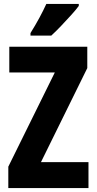

<svg xmlns="http://www.w3.org/2000/svg" viewBox="-20 -950 488 970"><path d="M427 0H22V-108L257 -584H27V-714H421V-606L187 -131H427ZM378 -920Q365 -902 341 -875.5Q317 -849 290 -820.5Q263 -792 239 -770H134V-783Q159 -823 179 -860Q199 -897 214 -930H378Z"/></svg>

Font: Noto Sans Myanmar UI ExtraCondensed ExtraBold
Style: Regular
Weight: 800
Width: 2
Designer: Monotype Design Team
Foundry: Monotype Imaging Inc.
Version: Version 2.103; ttfautohint (v1.8.4.7-5d5b)